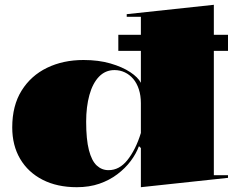

<svg xmlns="http://www.w3.org/2000/svg" viewBox="-20 -765 990 800"><path d="M473 -620H930V-553H473ZM871 -745V-35H930V-24L567 15V-148L559 -156Q547 -124 524.5 -94Q502 -64 469 -39Q436 -14 394 0.5Q352 15 300 15Q218 15 157.5 -16Q97 -47 64 -103Q31 -159 31 -234Q31 -325 70 -387.5Q109 -450 176 -482.5Q243 -515 328 -515Q391 -515 440.5 -500.5Q490 -486 522.5 -464.5Q555 -443 567 -420V-695H508V-706ZM457 -473Q419 -473 392.5 -445.5Q366 -418 352.5 -369Q339 -320 339 -258Q339 -184 350.5 -139.5Q362 -95 383 -75.5Q404 -56 432 -56Q455 -56 474.5 -66.5Q494 -77 510.5 -97.5Q527 -118 541.5 -146.5Q556 -175 567 -211V-335Q567 -367 558.5 -393Q550 -419 535 -436.5Q520 -454 500 -463.5Q480 -473 457 -473Z"/></svg>

Font: Kalnia SemiExpanded SemiBold
Style: Regular
Weight: 600
Width: 6
Designer: Frida Medrano
Foundry: Frida Medrano
Version: Version 1.105